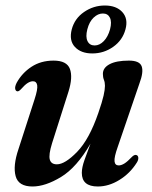

<svg xmlns="http://www.w3.org/2000/svg" viewBox="-20 -668 551 697"><path d="M473.5 -105.5Q481 -104.5 482 -96Q483 -87.5 476.5 -77.5Q452 -38.5 413.5 -14.8Q375 9 335 9Q277 9 277 -40.5Q277 -60 286.8 -87.5Q296.5 -115 308.5 -146.5Q258.5 -60 201.5 -25.5Q144.5 9 98 9Q47 9 36.8 -28.5Q26.5 -66 47 -126.5L105.5 -307.5Q117.5 -344.5 115 -358.8Q112.5 -373 99.5 -373Q90.5 -373 80.2 -366.5Q70 -360 55.5 -343.5Q47.5 -335.5 43 -336.5Q37 -337 35.2 -345.2Q33.5 -353.5 40.5 -367.5Q60 -403 94.2 -425.5Q128.5 -448 174.5 -448Q222.5 -448 233.8 -417.8Q245 -387.5 228.5 -335L169 -148Q156 -106 160.8 -88.8Q165.5 -71.5 186.5 -71.5Q216 -71.5 260 -116.8Q304 -162 337 -258Q351 -298.5 356 -320.8Q361 -343 361 -356.5Q361 -369 357.2 -378.2Q353.5 -387.5 353.5 -400Q353.5 -422 378 -435Q402.5 -448 448 -448Q486.5 -448 494.2 -427.5Q502 -407 486 -364.5L407.5 -135Q394 -97 395.8 -82.2Q397.5 -67.5 411 -67.5Q420 -67.5 431.2 -74.2Q442.5 -81 460.5 -100Q468 -106.5 473.5 -105.5ZM315 -474Q274 -474 252 -497.5Q230 -521 240.5 -561.5Q251 -601 285.2 -624.5Q319.5 -648 360.5 -648Q402.5 -648 424.2 -624Q446 -600 435.5 -561.5Q425 -522 391 -498Q357 -474 315 -474ZM353.5 -619Q335.5 -619 319.8 -604Q304 -589 297 -561.5Q290 -534 297.8 -518.5Q305.5 -503 323.5 -503Q341.5 -503 356.8 -518.8Q372 -534.5 379.5 -561.5Q386.5 -588.5 379 -603.8Q371.5 -619 353.5 -619Z"/></svg>

Font: Fraunces 144pt S050 SemiBold
Style: Italic
Weight: 600
Italic angle: -16°
Version: Version 1.000; ttfautohint (v1.8.3)